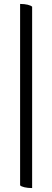

<svg xmlns="http://www.w3.org/2000/svg" viewBox="-20 -754 265 974"><path d="M143 200Q121 200 104 196Q87 192 82 186V-734Q104 -734 120.5 -730Q137 -726 143 -720Z"/></svg>

Font: Pitagon Serif
Style: Regular
Weight: 400
Designer: Travis Tran
Foundry: Pitagon
Version: Version 1.000;gftools[0.9.26]